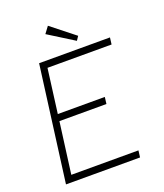

<svg xmlns="http://www.w3.org/2000/svg" viewBox="-155 -966 910 1067"><g transform="rotate(-20 300.0 -432.5)"><path d="M139 -685H558L553 -645H174L140 -384H418L413 -344H135L95 -41H492L487 -1H49ZM227 -825 256 -864 395 -754 379 -730Z"/></g></svg>

Font: Bellota Text Light
Style: Italic
Weight: 300
Italic angle: -7.5°
Designer: Kemie Guaida
Foundry: Kemie Guaida
Version: Version 4.001